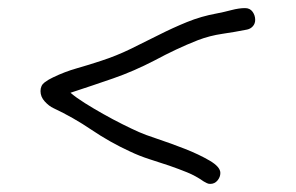

<svg xmlns="http://www.w3.org/2000/svg" viewBox="-20 -502 730 474"><path d="M610 -453Q610 -444 604.5 -437.5Q599 -431 590 -429Q560 -423 529 -418.5Q498 -414 469 -403Q441 -392 414.5 -379.5Q388 -367 362 -353Q310 -326 259.5 -308.5Q209 -291 154 -273Q168 -261 189.5 -247.5Q211 -234 235 -220.5Q259 -207 282 -195.5Q305 -184 323 -176Q336 -170 369 -159Q402 -148 436.5 -134.5Q471 -121 497.5 -105.5Q524 -90 524 -75Q524 -65 517 -56.5Q510 -48 499 -48Q494 -48 490.5 -50Q487 -52 483 -54Q463 -68 442 -76.5Q421 -85 398 -93Q374 -101 349 -109Q324 -117 301 -128Q251 -151 206 -181.5Q161 -212 112 -235Q101 -240 90.5 -251.5Q80 -263 80 -277Q80 -291 90 -298.5Q100 -306 111 -311Q140 -325 170 -333.5Q200 -342 230 -352Q267 -364 302 -381Q337 -398 371.5 -415.5Q406 -433 441.5 -447.5Q477 -462 516 -469Q532 -472 551 -477Q570 -482 585 -482Q597 -482 603.5 -473Q610 -464 610 -453Z"/></svg>

Font: Wynona
Style: Regular
Weight: 400
Italic angle: -12°
Designer: Kanati
Foundry: Kanati and Michael Everson
Version: Version 2.000